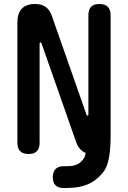

<svg xmlns="http://www.w3.org/2000/svg" viewBox="-20 -760 640 960"><path d="M67 -648Q67 -694 89.5 -717Q112 -740 155 -740Q189 -740 209 -725Q229 -710 239 -681L412 -188Q413 -185 414.5 -183.5Q416 -182 418 -182Q420 -182 421 -183.5Q422 -185 422 -188V-684Q422 -712 435.5 -726Q449 -740 477 -740Q505 -740 519 -726Q533 -712 533 -684V-81Q533 51 500 95.5Q467 140 422.5 160Q378 180 313 180H298Q271 180 257.5 166.5Q244 153 244 126Q244 99 258 85Q272 71 299 71H317Q362 71 385 49Q408 28 408 4Q398 1 391 -5Q371 -20 361 -49L188 -542Q187 -545 185.5 -546.5Q184 -548 182 -548Q180 -548 179 -546.5Q178 -545 178 -542V-46Q178 -18 164.5 -4Q151 10 123 10Q95 10 81 -4Q67 -18 67 -46Z"/></svg>

Font: Maple Mono NL SemiBold
Style: Regular
Weight: 600
Monospace: yes
Designer: subframe7536
Version: Version 7.000